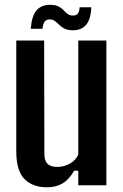

<svg xmlns="http://www.w3.org/2000/svg" viewBox="-20 -768 512 796"><path d="M175.5 8.5Q115 8.5 81.2 -26Q47.5 -60.5 47.5 -139.5V-600H163L164 -129.5Q164 -102 176.8 -89Q189.5 -76 218 -76Q245 -76 269.8 -89.8Q294.5 -103.5 304.5 -127V-600H421V0H304.5V-60.5H287.5Q266.5 -23.5 239.2 -7.5Q212 8.5 175.5 8.5ZM310 -738H358.5Q356.5 -688 337 -665.2Q317.5 -642.5 282.5 -642.5Q260.5 -642.5 247.5 -649.2Q234.5 -656 225.5 -665Q216.5 -674 207.5 -680.8Q198.5 -687.5 185.5 -687.5Q172 -687.5 165.2 -678.5Q158.5 -669.5 156 -648.5H107.5Q111.5 -702 131.5 -725Q151.5 -748 187 -748Q209.5 -748 222.2 -741.5Q235 -735 243.2 -726Q251.5 -717 260.2 -710.2Q269 -703.5 282.5 -703.5Q297.5 -703.5 303.5 -712.8Q309.5 -722 310 -738Z"/></svg>

Font: Big Shoulders Text Thin
Style: Bold
Weight: 700
Version: Version 2.002